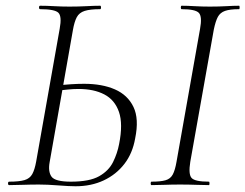

<svg xmlns="http://www.w3.org/2000/svg" viewBox="-20 -645 855 669"><path d="M243 4Q221 4 183 1Q145 -2 116 -2Q86 -2 59 -1Q32 0 12 0Q8 0 8 -6Q8 -12 12 -12Q47 -12 65.5 -17.5Q84 -23 92.5 -38.5Q101 -54 106 -82L188 -545Q196 -588 183.5 -600.5Q171 -613 120 -613Q116 -613 116 -619Q116 -625 120 -625Q143 -625 168.5 -623.5Q194 -622 222 -622Q254 -622 281.5 -623.5Q309 -625 329 -625Q332 -625 332 -619Q332 -613 329 -613Q294 -613 275 -607Q256 -601 247.5 -585Q239 -569 234 -540L153 -80Q147 -47 159.5 -29.5Q172 -12 227 -12Q292 -12 325.5 -31Q359 -50 374 -80.5Q389 -111 395 -143Q409 -213 394.5 -255Q380 -297 343.5 -316Q307 -335 254 -335Q235 -335 216 -333Q197 -331 177 -329L179 -347Q205 -350 228 -351.5Q251 -353 273 -353Q336 -353 380.5 -333.5Q425 -314 445 -272.5Q465 -231 451 -163Q442 -111 413.5 -74Q385 -37 341.5 -16.5Q298 4 243 4ZM508 0Q505 0 505 -6Q505 -12 508 -12Q540 -12 557 -17Q574 -22 582 -37Q590 -52 595 -81L677 -544Q685 -587 673 -600Q661 -613 613 -613Q610 -613 610 -619Q610 -625 613 -625Q633 -625 658 -623.5Q683 -622 711 -622Q743 -622 768.5 -623.5Q794 -625 813 -625Q815 -625 815 -619Q815 -613 813 -613Q781 -613 764 -607Q747 -601 739 -586Q731 -571 725 -542L643 -81Q636 -38 647.5 -25Q659 -12 708 -12Q710 -12 710 -6Q710 0 708 0Q688 0 663 -1Q638 -2 607 -2Q579 -2 553.5 -1Q528 0 508 0Z"/></svg>

Font: Cormorant Garamond Light
Style: Italic
Weight: 300
Italic angle: -10°
Designer: Christian Thalmann (Catharsis Fonts)
Foundry: Catharsis Fonts
Version: Version 4.001